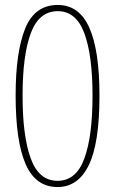

<svg xmlns="http://www.w3.org/2000/svg" viewBox="-20 -744 465 774"><path d="M212 10Q124 10 83.5 -82Q43 -174 43 -359Q43 -534 81.5 -629Q120 -724 213 -724Q299 -724 340 -632.5Q381 -541 381 -358Q381 -167 338 -78.5Q295 10 212 10ZM212 -15Q287 -15 320 -105Q353 -195 353 -358Q353 -521 320 -610Q287 -699 213 -699Q137 -699 104 -610Q71 -521 71 -358Q71 -195 104 -105Q137 -15 212 -15Z"/></svg>

Font: Noto Serif Tamil ExtraCondensed Thin
Style: Regular
Weight: 100
Width: 2
Designer: Indian Type Foundry, Tom Grace, and the Monotype Design Team
Foundry: Monotype Imaging Inc.
Version: Version 2.004; ttfautohint (v1.8.4.7-5d5b)